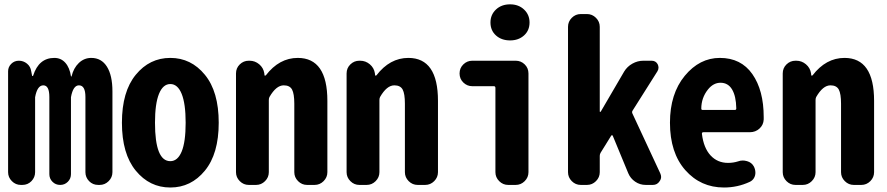

<svg xmlns="http://www.w3.org/2000/svg" viewBox="-20 -836 4012 868"><path d="M74.2 0Q50.8 0 33.7 -17.1Q16.6 -34.2 16.6 -57.6V-513.7Q16.6 -533.2 30.8 -547.4Q44.9 -561.5 65.4 -561.5Q85.9 -561.5 102.1 -548.3Q118.2 -535.2 121.1 -513.7L125 -494.1Q125 -492.2 127 -492.2Q128.9 -492.2 129.9 -494.1Q155.3 -574.2 225.6 -574.2Q255.9 -574.2 275.4 -552.2Q294.9 -530.3 300.8 -491.2Q300.8 -490.2 302.2 -490.2Q303.7 -490.2 303.7 -491.2Q312.5 -528.3 336.4 -551.3Q360.4 -574.2 392.6 -574.2Q438.5 -574.2 463.4 -534.7Q488.3 -495.1 488.3 -422.9V-57.6Q488.3 -34.2 471.2 -17.1Q454.1 0 430.7 0H423.8Q399.4 0 382.8 -17.1Q366.2 -34.2 366.2 -57.6V-397.5Q366.2 -450.2 336.9 -450.2Q310.5 -450.2 300.8 -396.5V-48.8Q300.8 -28.3 286.6 -14.2Q272.5 0 252 0Q231.4 0 217.3 -14.2Q203.1 -28.3 203.1 -48.8V-397.5Q203.1 -450.2 175.8 -450.2Q148.4 -450.2 138.7 -396.5V-57.6Q138.7 -34.2 122.1 -17.1Q105.5 0 81.1 0Z M906.2 -64.5Q843.8 11.7 750 11.7Q656.2 11.7 593.8 -64.5Q531.2 -140.6 531.2 -281.2Q531.2 -421.9 593.8 -498Q656.2 -574.2 750 -574.2Q843.8 -574.2 906.2 -498Q968.8 -421.9 968.8 -281.2Q968.8 -140.6 906.2 -64.5ZM750 -107.4Q783.2 -107.4 801.3 -150.9Q819.3 -194.3 819.3 -281.2Q819.3 -367.2 801.3 -411.6Q783.2 -456.1 750 -456.1Q716.8 -456.1 698.7 -411.6Q680.7 -367.2 680.7 -281.2Q680.7 -107.4 750 -107.4Z M1104.5 0Q1081.1 0 1064 -17.1Q1046.9 -34.2 1046.9 -57.6V-503.9Q1046.9 -528.3 1064 -544.9Q1081.1 -561.5 1104.5 -561.5H1108.4Q1132.8 -561.5 1151.9 -545.4Q1170.9 -529.3 1174.8 -504.9L1175.8 -496.1Q1175.8 -494.1 1177.7 -494.1Q1179.7 -494.1 1181.6 -495.1Q1242.2 -574.2 1326.2 -574.2Q1460 -574.2 1460 -379.9V-57.6Q1460 -34.2 1442.9 -17.1Q1425.8 0 1402.3 0H1368.2Q1344.7 0 1327.6 -17.1Q1310.5 -34.2 1310.5 -57.6V-367.2Q1310.5 -412.1 1300.3 -431.2Q1290 -450.2 1262.7 -450.2Q1228.5 -450.2 1198.2 -397.5Q1195.3 -391.6 1195.3 -383.8V-57.6Q1195.3 -34.2 1178.2 -17.1Q1161.1 0 1137.7 0Z M1604.5 0Q1581.1 0 1564 -17.1Q1546.9 -34.2 1546.9 -57.6V-503.9Q1546.9 -528.3 1564 -544.9Q1581.1 -561.5 1604.5 -561.5H1608.4Q1632.8 -561.5 1651.9 -545.4Q1670.9 -529.3 1674.8 -504.9L1675.8 -496.1Q1675.8 -494.1 1677.7 -494.1Q1679.7 -494.1 1681.6 -495.1Q1742.2 -574.2 1826.2 -574.2Q1960 -574.2 1960 -379.9V-57.6Q1960 -34.2 1942.9 -17.1Q1925.8 0 1902.3 0H1868.2Q1844.7 0 1827.6 -17.1Q1810.5 -34.2 1810.5 -57.6V-367.2Q1810.5 -412.1 1800.3 -431.2Q1790 -450.2 1762.7 -450.2Q1728.5 -450.2 1698.2 -397.5Q1695.3 -391.6 1695.3 -383.8V-57.6Q1695.3 -34.2 1678.2 -17.1Q1661.1 0 1637.7 0Z M2277.3 0Q2253.9 0 2236.8 -17.1Q2219.7 -34.2 2219.7 -57.6V-438.5Q2219.7 -446.3 2212.9 -446.3H2115.2Q2091.8 -446.3 2074.7 -462.9Q2057.6 -479.5 2057.6 -503.9Q2057.6 -528.3 2074.7 -544.9Q2091.8 -561.5 2115.2 -561.5H2311.5Q2335 -561.5 2352.1 -544.9Q2369.1 -528.3 2369.1 -503.9V-57.6Q2369.1 -34.2 2352.1 -17.1Q2335 0 2311.5 0ZM2286.1 -653.3Q2247.1 -653.3 2222.2 -675.8Q2197.3 -698.2 2197.3 -734.4Q2197.3 -769.5 2222.2 -793Q2247.1 -816.4 2286.1 -816.4Q2324.2 -816.4 2349.1 -793Q2374 -769.5 2374 -734.4Q2374 -698.2 2349.1 -675.8Q2324.2 -653.3 2286.1 -653.3Z M2605.5 0Q2582 0 2564.9 -17.1Q2547.9 -34.2 2547.9 -57.6V-714.8Q2547.9 -738.3 2564.9 -755.4Q2582 -772.5 2605.5 -772.5H2633.8Q2657.2 -772.5 2674.3 -755.4Q2691.4 -738.3 2691.4 -714.8V-332Q2691.4 -330.1 2693.4 -330.1Q2695.3 -330.1 2696.3 -332L2801.8 -512.7Q2815.4 -535.2 2838.9 -548.3Q2862.3 -561.5 2888.7 -561.5H2925.8Q2944.3 -561.5 2953.1 -545.9Q2957 -538.1 2957 -530.3Q2957 -521.5 2952.1 -513.7L2839.8 -335.9Q2835.9 -330.1 2838.9 -323.2L2964.8 -52.7Q2968.8 -43.9 2968.8 -36.1Q2968.8 -26.4 2961.9 -16.6Q2951.2 0 2931.6 0H2899.4Q2873 0 2851.6 -14.6Q2830.1 -29.3 2820.3 -52.7L2750 -222.7Q2749 -224.6 2746.6 -224.6Q2744.1 -224.6 2743.2 -222.7L2695.3 -145.5Q2691.4 -138.7 2691.4 -131.8V-57.6Q2691.4 -34.2 2674.3 -17.1Q2657.2 0 2633.8 0Z M3252.9 11.7Q3147.5 11.7 3078.1 -66.9Q3008.8 -145.5 3008.8 -281.2Q3008.8 -412.1 3075.7 -493.2Q3142.6 -574.2 3234.4 -574.2Q3330.1 -574.2 3381.3 -501Q3432.6 -427.7 3432.6 -306.6Q3432.6 -301.8 3432.6 -295.9Q3431.6 -271.5 3413.6 -254.9Q3395.5 -238.3 3370.1 -238.3H3160.2Q3152.3 -238.3 3153.3 -230.5Q3161.1 -167 3192.4 -133.3Q3223.6 -99.6 3271.5 -99.6Q3294.9 -99.6 3316.4 -106.4Q3327.1 -110.4 3337.9 -110.4Q3346.7 -110.4 3357.4 -107.4Q3377.9 -101.6 3387.7 -84Q3394.5 -71.3 3395 -57.1Q3395.5 -43 3388.7 -31.2Q3381.8 -19.5 3369.1 -13.7Q3314.5 11.7 3252.9 11.7ZM3150.4 -344.7Q3150.4 -338.9 3157.2 -338.9H3301.8Q3308.6 -338.9 3308.6 -345.7Q3308.6 -345.7 3308.6 -346.7Q3307.6 -401.4 3289.6 -431.6Q3271.5 -461.9 3237.3 -461.9Q3205.1 -461.9 3180.7 -431.6Q3150.4 -393.6 3150.4 -344.7Z M3576.2 0Q3552.7 0 3535.6 -17.1Q3518.6 -34.2 3518.6 -57.6V-503.9Q3518.6 -528.3 3535.6 -544.9Q3552.7 -561.5 3576.2 -561.5H3580.1Q3604.5 -561.5 3623.5 -545.4Q3642.6 -529.3 3646.5 -504.9L3647.5 -496.1Q3647.5 -494.1 3649.4 -494.1Q3651.4 -494.1 3653.3 -495.1Q3713.9 -574.2 3797.9 -574.2Q3931.6 -574.2 3931.6 -379.9V-57.6Q3931.6 -34.2 3914.6 -17.1Q3897.5 0 3874 0H3839.8Q3816.4 0 3799.3 -17.1Q3782.2 -34.2 3782.2 -57.6V-367.2Q3782.2 -412.1 3772 -431.2Q3761.7 -450.2 3734.4 -450.2Q3700.2 -450.2 3669.9 -397.5Q3667 -391.6 3667 -383.8V-57.6Q3667 -34.2 3649.9 -17.1Q3632.8 0 3609.4 0Z"/></svg>

Font: Gen Jyuu Gothic Monospace Bold
Style: Bold
Weight: 700
Designer: [Source Han Sans]
Ryoko NISHIZUKA  (kana & ideographs); Paul D. Hunt (Latin, Greek & Cyrillic); Wenlong ZHANG  (bopomofo
Version: Version 1.002.20150607